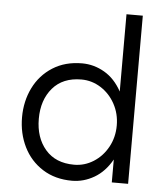

<svg xmlns="http://www.w3.org/2000/svg" viewBox="-53 -789 722 844"><g transform="rotate(5 308.0 -367.0)"><path d="M471 -251Q471 -303 447.5 -346Q424 -389 384.5 -414Q345 -439 299 -439Q217 -439 172 -386.5Q127 -334 127 -251Q127 -168 172 -115.5Q217 -63 299 -63Q345 -63 384.5 -88Q424 -113 447.5 -156Q471 -199 471 -251ZM296 -510Q348 -510 394.5 -483Q441 -456 471 -401V-742H543V0H471V-101Q440 -46 393.5 -19Q347 8 296 8Q221 8 166 -27Q111 -62 82 -121Q53 -180 53 -251Q53 -322 82 -381Q111 -440 166 -475Q221 -510 296 -510Z"/></g></svg>

Font: SUIT
Style: Regular
Weight: 400
Designer: Sunn Youn; Korean Glyphs from Source Han Sans (Sandoll Communications; Soo-young Jang, Joo-yeon Kang)
Foundry: Sunn
Version: Version 1.140